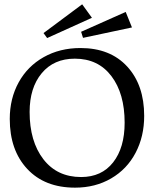

<svg xmlns="http://www.w3.org/2000/svg" viewBox="-20 -843 715 883"><path d="M325.2 20Q185.5 20 105.2 -66.2Q24.9 -152.3 24.9 -295.9Q24.9 -389.6 65.7 -463.9Q106.4 -538.1 180.7 -580.1Q254.9 -622.1 350.1 -622.1Q486.8 -622.1 564.9 -537.1Q643.1 -452.1 643.1 -310.1Q643.1 -215.3 603.5 -140.1Q564 -64.9 491.2 -22.5Q418.5 20 325.2 20ZM116.2 -328.1Q116.2 -192.9 179.4 -110.8Q242.7 -28.8 353 -28.8Q447.3 -28.8 500.2 -96.2Q553.2 -163.6 553.2 -278.8Q553.2 -412.6 492.4 -492.9Q431.6 -573.2 324.2 -573.2Q227.5 -573.2 171.9 -506.3Q116.2 -439.5 116.2 -328.1ZM180.2 -690.9 357.9 -823.2 402.8 -761.2 196.8 -668ZM353 -696.8 558.1 -788.1 586.9 -716.8 361.8 -668.9Z"/></svg>

Font: Halibut
Style: Regular
Weight: 400
Designer: Matteo Maggi
Foundry: Collletttivo
Version: Version 3.080 | FøM Fix